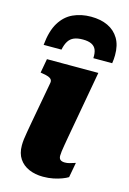

<svg xmlns="http://www.w3.org/2000/svg" viewBox="-117 -807 585 874"><g transform="rotate(15 175.5 -370.0)"><path d="M200.6 -750.4Q154.2 -750.4 116.5 -733Q78.8 -715.6 54.9 -676.5Q31 -637.4 24.6 -570.6H108.6Q113.8 -596 123.6 -611.3Q133.4 -626.6 149.7 -633.5Q166 -640.4 191.4 -640.4Q217.2 -640.4 232.6 -632.7Q248 -625 254.1 -609.8Q260.2 -594.6 258.8 -570.6H347.6Q349.2 -580.6 350 -590.2Q350.8 -599.8 350.8 -608.8Q351.2 -656 332.5 -687.3Q313.8 -718.6 280.2 -734.5Q246.6 -750.4 200.6 -750.4ZM176.6 10Q139.4 10 110.1 -2.7Q80.8 -15.4 64 -40.4Q47.2 -65.4 47.2 -102.8Q47.2 -117 49 -132.3Q50.8 -147.6 54.6 -168.3Q58.4 -189 63.4 -218L98.4 -408.8Q100.8 -420 96.3 -426.6Q91.8 -433.2 81.6 -437Q71.4 -440.8 55.4 -443.2L44 -445.2L56 -511.6H298.2L240.8 -192.8Q237.2 -171.2 234.1 -153.9Q231 -136.6 229.4 -124Q227.8 -111.4 227.8 -102.8Q227.8 -89.8 234.9 -84Q242 -78.2 256.2 -78.2Q267 -78.2 276.9 -80.9Q286.8 -83.6 294.5 -86.2Q302.2 -88.8 305.4 -89.6L292.4 -19Q282.4 -12.6 264.8 -5.9Q247.2 0.8 224.9 5.4Q202.6 10 176.6 10Z"/></g></svg>

Font: Roboto Serif 20pt
Style: Italic
Weight: 400
Italic angle: -10°
Designer: Greg Gazdowicz
Foundry: Commercial Type
Version: Version 1.008